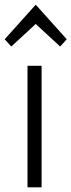

<svg xmlns="http://www.w3.org/2000/svg" viewBox="-41 -797 304 817"><path d="M215 -599 243 -630 111 -777 -21 -630 7 -599 111 -695ZM76 -517V0H136V-517Z"/></svg>

Font: Repo Light
Style: Regular
Weight: 300
Designer: Stefan Peev
Foundry: Context Ltd
Version: Version 001.502